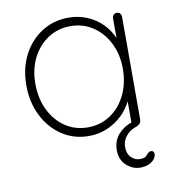

<svg xmlns="http://www.w3.org/2000/svg" viewBox="-79 -584 752 839"><g transform="rotate(-10 296.5 -165.0)"><path d="M282 -28Q338 -28 382 -57.5Q426 -87 451 -138.5Q476 -190 476 -255Q476 -317 451 -367.5Q426 -418 382 -447.5Q338 -477 282 -477Q227 -477 183 -448.5Q139 -420 113.5 -370Q88 -320 88 -255Q88 -190 113 -138.5Q138 -87 182 -57.5Q226 -28 282 -28ZM476 185Q443 185 415.5 160Q388 135 388 93Q388 70 395.5 51.5Q403 33 415.5 20Q428 7 443 -2.5Q458 -12 474 -17L472 -9V-162L488 -175Q488 -143 472 -110Q456 -77 428 -50Q400 -23 362 -6.5Q324 10 280 10Q213 10 160.5 -25Q108 -60 78 -120Q48 -180 48 -255Q48 -331 78.5 -389.5Q109 -448 161.5 -481.5Q214 -515 280 -515Q323 -515 361 -499.5Q399 -484 427.5 -456Q456 -428 472 -390.5Q488 -353 488 -309L472 -334V-479Q472 -487 477.5 -493Q483 -499 492 -499Q501 -499 506.5 -493Q512 -487 512 -479V-20Q512 -13 506.5 -5.5Q501 2 484 8Q460 16 443 37.5Q426 59 426 85Q426 115 443 131.5Q460 148 481 148Q492 148 500 145.5Q508 143 513 136Q518 131 522.5 126.5Q527 122 534 122Q541 122 544.5 126.5Q548 131 548 136Q548 149 538.5 160.5Q529 172 513 178.5Q497 185 476 185Z"/></g></svg>

Font: Quicksand Variable Light
Style: Regular
Weight: 300
Designer: Andrew Paglinawan
Foundry: Andrew Paglinawan
Version: Version 3.004